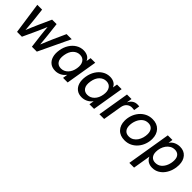

<svg xmlns="http://www.w3.org/2000/svg" viewBox="208 -1641 2960 2960"><g transform="rotate(45 1687.5 -161.5)"><path d="M128.4 0 54.2 -515.6H159.2L183.1 -304.7Q188 -257.8 191.9 -209Q195.8 -160.2 200.2 -112.3Q220.2 -160.2 240.7 -209Q261.2 -257.8 282.2 -304.7L377.4 -515.6H475.1L499.5 -304.7Q504.9 -258.3 509 -210Q513.2 -161.6 517.6 -114.3Q537.6 -161.6 557.4 -210Q577.1 -258.3 597.7 -304.7L692.9 -515.6H804.7L559.6 0H452.1L424.3 -224.6Q419.4 -263.7 415.8 -304.7Q412.1 -345.7 408.2 -386.2Q390.6 -345.7 373.3 -304.7Q356 -263.7 337.9 -224.6L234.4 0Z M969.2 10.3Q901.9 10.3 857.2 -23.7Q812.5 -57.6 794.7 -117.9Q776.9 -178.2 789.6 -257.8Q802.7 -337.4 840.8 -397.7Q878.9 -458 934.8 -491.9Q990.7 -525.9 1057.1 -525.9Q1107.4 -525.9 1146.5 -504.9Q1185.5 -483.9 1203.1 -441.4H1204.1L1216.8 -515.6H1317.4L1231.9 0H1131.3L1144 -77.6H1142.6Q1109.4 -33.7 1064.5 -11.7Q1019.5 10.3 969.2 10.3ZM1004.4 -78.6Q1070.3 -78.6 1117.9 -127.7Q1165.5 -176.8 1178.7 -257.8Q1192.4 -339.4 1161.1 -388.4Q1129.9 -437.5 1064 -437.5Q1002 -437.5 955.3 -391.4Q908.7 -345.2 894 -257.8Q879.9 -170.4 911.1 -124.5Q942.4 -78.6 1004.4 -78.6Z M1544.9 10.3Q1477.5 10.3 1432.9 -23.7Q1388.2 -57.6 1370.4 -117.9Q1352.5 -178.2 1365.2 -257.8Q1378.4 -337.4 1416.5 -397.7Q1454.6 -458 1510.5 -491.9Q1566.4 -525.9 1632.8 -525.9Q1683.1 -525.9 1722.2 -504.9Q1761.2 -483.9 1778.8 -441.4H1779.8L1792.5 -515.6H1893.1L1807.6 0H1707L1719.7 -77.6H1718.3Q1685.1 -33.7 1640.1 -11.7Q1595.2 10.3 1544.9 10.3ZM1580.1 -78.6Q1646 -78.6 1693.6 -127.7Q1741.2 -176.8 1754.4 -257.8Q1768.1 -339.4 1736.8 -388.4Q1705.6 -437.5 1639.6 -437.5Q1577.6 -437.5 1531 -391.4Q1484.4 -345.2 1469.7 -257.8Q1455.6 -170.4 1486.8 -124.5Q1518.1 -78.6 1580.1 -78.6Z M1924.3 0 2009.8 -515.6H2108.4L2094.7 -432.1H2096.2Q2117.7 -474.6 2152.1 -498.3Q2186.5 -522 2235.8 -522Q2247.6 -522 2257.3 -521Q2267.1 -520 2272.9 -519.5L2257.3 -423.3Q2251.5 -424.8 2236.6 -426.5Q2221.7 -428.2 2203.6 -428.2Q2160.2 -428.2 2124.3 -397.9Q2088.4 -367.7 2078.1 -304.7L2027.3 0Z M2481.4 11.7Q2382.3 11.7 2325.7 -48.1Q2269 -107.9 2269 -205.1Q2269 -268.1 2289.8 -325.9Q2310.5 -383.8 2348.9 -429.2Q2387.2 -474.6 2440.4 -501Q2493.7 -527.3 2558.6 -527.3Q2657.2 -527.3 2713.9 -467Q2770.5 -406.7 2770.5 -308.6Q2770.5 -246.6 2750 -189Q2729.5 -131.3 2691.4 -86.2Q2653.3 -41 2600.1 -14.6Q2546.9 11.7 2481.4 11.7ZM2485.8 -77.1Q2530.3 -77.1 2564.2 -97.7Q2598.1 -118.2 2621.1 -152.3Q2644 -186.5 2655.8 -227.8Q2667.5 -269 2667.5 -310.5Q2667.5 -370.6 2637.7 -404.5Q2607.9 -438.5 2554.2 -438.5Q2496.6 -438.5 2455.8 -403.6Q2415 -368.7 2393.6 -314.7Q2372.1 -260.7 2372.1 -203.6Q2372.1 -144 2401.9 -110.6Q2431.6 -77.1 2485.8 -77.1Z M2780.8 204.1 2899.9 -515.6H3001L2989.7 -442.9H2990.2Q3020.5 -486.8 3065.2 -506.3Q3109.9 -525.9 3157.7 -525.9Q3246.1 -525.9 3296.4 -468Q3346.7 -410.2 3346.7 -314.9Q3346.7 -254.9 3328.6 -197Q3310.5 -139.2 3276.1 -92.3Q3241.7 -45.4 3192.4 -17.6Q3143.1 10.3 3081.1 10.3Q3028.3 10.3 2989.5 -13.2Q2950.7 -36.6 2931.6 -82H2931.2L2883.8 204.1ZM3062.5 -78.6Q3121.1 -78.6 3161.4 -113.5Q3201.7 -148.4 3222.7 -202.4Q3243.7 -256.3 3243.7 -313.5Q3243.7 -374.5 3214.1 -406Q3184.6 -437.5 3133.8 -437.5Q3089.8 -437.5 3055.4 -417.2Q3021 -397 2997.1 -363.3Q2973.1 -329.6 2960.9 -288.6Q2948.7 -247.6 2948.7 -206.5Q2948.7 -147 2978.5 -112.8Q3008.3 -78.6 3062.5 -78.6Z"/></g></svg>

Font: Inter Display Medium
Style: Italic
Weight: 500
Italic angle: -9.39999°
Designer: Rasmus Andersson
Foundry: rsms
Version: Version 4.000;git-a52131595